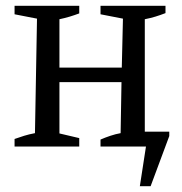

<svg xmlns="http://www.w3.org/2000/svg" viewBox="-20 -503 624 659"><path d="M30 0V-26Q47 -32 63 -37Q79 -42 100 -46L107 -439L30 -454V-483H252V-457Q236 -451 219.5 -446Q203 -441 184 -437V-271H398L402 -439L325 -454V-483H548V-458Q530 -451 513.5 -446Q497 -441 477 -437V-51H561V-36L497 136H460L481 0H325V-24Q341 -31 359 -37Q377 -43 394 -46L397 -221H184V-45L252 -29V0Z"/></svg>

Font: Piazzolla
Style: Regular
Weight: 400
Designer: Juan Pablo del Peral
Foundry: Huerta Tipografica
Version: Version 1.330